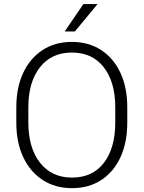

<svg xmlns="http://www.w3.org/2000/svg" viewBox="-20 -930 717 959"><path d="M615.7 -393.6V-317.9Q615.7 -217.8 581.5 -144.3Q547.4 -70.8 485.4 -30.5Q423.3 9.8 339.4 9.8Q256.3 9.8 193.8 -30.5Q131.3 -70.8 96.4 -144.3Q61.5 -217.8 61.5 -317.9V-393.6Q61.5 -493.2 96.2 -566.7Q130.9 -640.1 193.1 -680.4Q255.4 -720.7 338.4 -720.7Q422.4 -720.7 484.6 -680.4Q546.9 -640.1 581.3 -566.7Q615.7 -493.2 615.7 -393.6ZM555.7 -317.9V-394.5Q555.7 -520 498.5 -593.8Q441.4 -667.5 338.4 -667.5Q237.3 -667.5 179.4 -593.8Q121.6 -520 121.6 -394.5V-317.9Q121.6 -191.4 179.9 -117.2Q238.3 -43 339.4 -43Q442.9 -43 499.3 -117.2Q555.7 -191.4 555.7 -317.9ZM303.2 -772.9 396.5 -909.7H467.3L354 -772.9Z"/></svg>

Font: Vazirmatn RD FD ExtraLight
Style: Regular
Weight: 200
Designer: Saber Rastikerdar
Foundry: Saber Rastikerdar
Version: Version 33.003